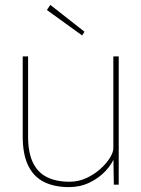

<svg xmlns="http://www.w3.org/2000/svg" viewBox="-20 -756 578 786"><path d="M73 -197V-525H95V-197Q95 -132 114.5 -91Q134 -50 172 -31Q210 -12 265 -12Q301 -12 333.5 -27Q366 -42 391 -64.5Q416 -87 430 -110Q444 -133 444 -149V-525H466V0H446L444 -121L453 -123Q441 -87 413 -57Q385 -27 346.5 -8.5Q308 10 263 10Q202 10 159.5 -11.5Q117 -33 95 -79Q73 -125 73 -197ZM316 -611 172 -715 186 -736 326 -626Z"/></svg>

Font: Mach Thin
Style: Regular
Weight: 250
Version: Version 1.002